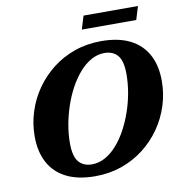

<svg xmlns="http://www.w3.org/2000/svg" viewBox="-92 -924 963 1025"><g transform="rotate(-10 390.0 -412.0)"><path d="M239 -182Q239 -110 264.8 -80.2Q290.5 -50.5 336 -50.5Q374 -50.5 408.5 -69.8Q443 -89 472.5 -122.8Q502 -156.5 525.5 -200.2Q549 -244 566 -293.5Q583 -343 591.8 -394.2Q600.5 -445.5 600.5 -493Q600.5 -565 575 -594.8Q549.5 -624.5 504 -624.5Q466 -624.5 431.5 -605.2Q397 -586 367.5 -552.2Q338 -518.5 314.2 -474.8Q290.5 -431 273.8 -381.5Q257 -332 248 -280.8Q239 -229.5 239 -182ZM780 -424.5Q780 -356 759.2 -291.2Q738.5 -226.5 699.8 -171Q661 -115.5 606.8 -73.5Q552.5 -31.5 485.8 -8.2Q419 15 342.5 15Q250 15 187 -16.5Q124 -48 92 -107.5Q60 -167 60 -250.5Q60 -319 80.8 -383.8Q101.5 -448.5 140.2 -504Q179 -559.5 233 -601.5Q287 -643.5 353.8 -666.8Q420.5 -690 497.5 -690Q590.5 -690 653.2 -658.5Q716 -627 748 -567.5Q780 -508 780 -424.5ZM407 -768.5 429 -840.5H724L702 -768.5Z"/></g></svg>

Font: Newsreader 24pt ExtraBold
Style: Italic
Weight: 800
Italic angle: -17°
Designer: Hugues Gentile
Foundry: Production Type
Version: Version 1.003